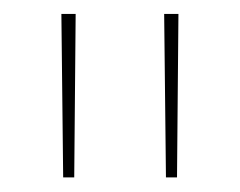

<svg xmlns="http://www.w3.org/2000/svg" viewBox="-20 -684 336 269"><path d="M84 -435.5H68.5L66 -664.5H86ZM228 -435.5H212.5L210 -664.5H230Z"/></svg>

Font: Anek Bangla Thin
Style: Regular
Weight: 250
Designer: Sulekha Rajkumar (Bangla), Yesha Goshar (Latin)
Foundry: Ek Type
Version: Version 1.003